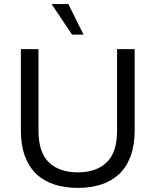

<svg xmlns="http://www.w3.org/2000/svg" viewBox="-20 -908 760 938"><path d="M360 10Q296 10 244.5 -7Q193 -24 157 -58.5Q121 -93 101.5 -146Q82 -199 82 -271V-668H168V-271Q168 -163 219 -114.5Q270 -66 360 -66Q450 -66 501 -114.5Q552 -163 552 -271V-668H638V-271Q638 -199 618.5 -146Q599 -93 563 -58.5Q527 -24 475.5 -7Q424 10 360 10ZM332 -739 232 -888H314L388 -739Z"/></svg>

Font: Gantari
Style: Regular
Weight: 400
Designer: Anugrah Pasau
Foundry: Lafontype
Version: Version 1.000; ttfautohint (v1.8.4)